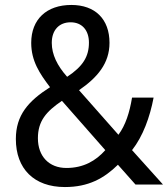

<svg xmlns="http://www.w3.org/2000/svg" viewBox="-20 -745 679 775"><path d="M268 -725C168 -725 106 -667 106 -572C106 -499 140 -448 182 -393C94 -337 44 -280 44 -184C44 -64 117 10 242 10C337 10 400 -25 456 -80L527 0H638L513 -139C557 -195 585 -272 600 -351H513C503 -291 487 -240 458 -201L299 -381C373 -432 422 -489 422 -572C422 -668 364 -725 268 -725ZM265 -655C311 -655 339 -623 339 -573C339 -517 315 -477 251 -435C211 -480 189 -525 189 -572C189 -625 220 -655 265 -655ZM230 -338 405 -139C367 -96 317 -67 248 -67C178 -67 133 -114 133 -187C133 -257 167 -295 230 -338Z"/></svg>

Font: Noto Sans Georgian SemiCondensed
Style: Regular
Weight: 400
Width: 4
Designer: Monotype Design Team, Akaki Razmadze
Foundry: Google LLC
Version: Version 2.005